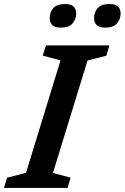

<svg xmlns="http://www.w3.org/2000/svg" viewBox="-42 -932 618 952"><path d="M258 -632.5 170 -656 186 -707H500.5L485.5 -656L392 -632L220.5 -74.5L308 -51L293 0H-22.5L-7 -51L87 -75ZM259 -795Q204.5 -795 204.5 -843Q204.5 -871 222 -891.5Q239.5 -912 281 -912Q335.5 -912 335.5 -865Q335.5 -837 317.8 -816Q300 -795 259 -795ZM479.5 -795Q424.5 -795 424.5 -843Q424.5 -871 442.2 -891.5Q460 -912 501 -912Q556 -912 556 -865Q556 -837 538 -816Q520 -795 479.5 -795Z"/></svg>

Font: Newsreader Caption Medium
Style: Italic
Weight: 500
Italic angle: -17°
Designer: Hugues Gentile
Foundry: Production Type
Version: Version 1.001